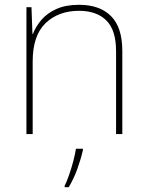

<svg xmlns="http://www.w3.org/2000/svg" viewBox="-20 -558 613 799"><path d="M309 -538Q395 -538 442 -491Q489 -444 489 -346V0H463V-345Q463 -433 422.5 -473Q382 -513 309 -513Q223 -513 169.5 -461.5Q116 -410 116 -302V0H90V-528H111L115 -417H117Q129 -448 152.5 -475.5Q176 -503 214.5 -520.5Q253 -538 309 -538ZM325 67Q316 106 301.5 146Q287 186 266 221H249V215Q257 200 267 171.5Q277 143 285 112.5Q293 82 296 61H325Z"/></svg>

Font: Noto Sans Lao Looped Thin
Style: Regular
Weight: 100
Designer: Mark Frömberg, Ben Mitchell
Foundry: The Fontpad Ltd
Version: Version 1.002; ttfautohint (v1.8.4.7-5d5b)